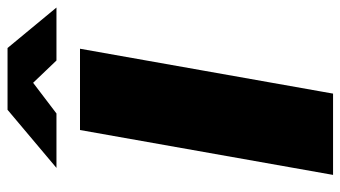

<svg xmlns="http://www.w3.org/2000/svg" viewBox="-222 -704 925 522"><g transform="rotate(-90 241.0 -442.5)"><path d="M27 0 149 -688H370L248 0ZM46 -752 204 -885H372L482 -752H338L253 -841H311L194 -752Z"/></g></svg>

Font: Archivo SemiBold Black
Style: Italic
Weight: 900
Italic angle: -10°
Version: Version 2.001